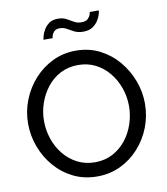

<svg xmlns="http://www.w3.org/2000/svg" viewBox="-97 -997 943 1083"><g transform="rotate(-10 374.0 -455.5)"><path d="M39 -355Q39 -426 64.5 -490.5Q90 -555 135.5 -605.5Q181 -656 242 -685.5Q303 -715 375 -715Q450 -715 511 -684Q572 -653 616 -601Q660 -549 684 -485Q708 -421 708 -354Q708 -283 683 -218.5Q658 -154 612.5 -103.5Q567 -53 506 -24Q445 5 373 5Q298 5 237 -25Q176 -55 131.5 -106.5Q87 -158 63 -222.5Q39 -287 39 -355ZM374 -76Q431 -76 476 -100Q521 -124 552.5 -164Q584 -204 600.5 -254Q617 -304 617 -355Q617 -409 599.5 -459Q582 -509 549.5 -548.5Q517 -588 472.5 -610.5Q428 -633 374 -633Q317 -633 272 -609.5Q227 -586 195.5 -546Q164 -506 147 -456.5Q130 -407 130 -355Q130 -301 147.5 -250.5Q165 -200 197 -161Q229 -122 274 -99Q319 -76 374 -76ZM308 -855Q286 -855 275.5 -844Q265 -833 262 -821Q259 -809 259 -807H207Q207 -813 211.5 -829.5Q216 -846 227 -864.5Q238 -883 257 -896.5Q276 -910 306 -910Q335 -910 354.5 -899.5Q374 -889 392.5 -878Q411 -867 435 -867Q461 -867 472.5 -878.5Q484 -890 487.5 -902Q491 -914 491 -916H543Q543 -910 538.5 -894Q534 -878 522 -859Q510 -840 489.5 -826.5Q469 -813 437 -813Q407 -813 386 -823.5Q365 -834 347.5 -844.5Q330 -855 308 -855Z"/></g></svg>

Font: YasnoRaleway Medium
Style: Regular
Weight: 500
Designer: Matt McInerney, Pablo Impallari, Rodrigo Fuenzalida
Foundry: Matt McInerney, Pablo Impallari, Rodrigo Fuenzalida
Version: Version 4.026